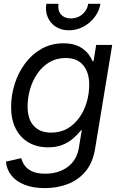

<svg xmlns="http://www.w3.org/2000/svg" viewBox="-20 -762 626 995"><path d="M212.4 212.9Q152.3 212.9 108.4 195.8Q64.5 178.7 39.6 147.7Q14.6 116.7 10.7 75.7L90.3 57.6Q95.7 79.6 109.6 97.9Q123.5 116.2 149.2 127.2Q174.8 138.2 214.4 138.2Q283.2 138.2 331.1 102.8Q378.9 67.4 389.2 1L403.8 -87.9L399.9 -86.9Q381.3 -63.5 357.4 -43.2Q333.5 -22.9 302.2 -10.7Q271 1.5 230 1.5Q171.4 1.5 128.2 -23.7Q85 -48.8 61.3 -95.7Q37.6 -142.6 37.6 -207Q37.6 -268.6 56.2 -327.1Q74.7 -385.7 110.1 -433.3Q145.5 -481 195.8 -509.3Q246.1 -537.6 309.1 -537.6Q341.8 -537.6 366.7 -530Q391.6 -522.5 409.7 -509Q427.7 -495.6 440.2 -479Q452.6 -462.4 460 -444.3L464.8 -445.3L478.5 -529.3H561.5L472.7 9.3Q460.4 83 422.1 127.7Q383.8 172.4 329.1 192.6Q274.4 212.9 212.4 212.9ZM245.1 -74.7Q293.5 -74.7 330.1 -96.2Q366.7 -117.7 391.8 -153.6Q417 -189.5 429.7 -233.4Q442.4 -277.3 442.4 -322.8Q442.4 -386.7 411.1 -424.1Q379.9 -461.4 319.8 -461.4Q272.9 -461.4 236.3 -439.7Q199.7 -418 174.3 -381.6Q148.9 -345.2 136 -300.5Q123 -255.9 123 -209.5Q123 -145 154.8 -109.9Q186.5 -74.7 245.1 -74.7ZM336.9 -605Q297.9 -605 269.3 -623.3Q240.7 -641.6 227.3 -672.9Q213.9 -704.1 220.2 -742.2H283.2Q277.8 -708.5 295.9 -687.5Q314 -666.5 347.7 -666.5Q370.1 -666.5 388.9 -676Q407.7 -685.5 420.7 -702.6Q433.6 -719.7 437 -742.2H500.5Q494.1 -704.1 470.2 -672.9Q446.3 -641.6 411.4 -623.3Q376.5 -605 336.9 -605Z"/></svg>

Font: Inter 24pt
Style: Italic
Weight: 400
Italic angle: -9.3988°
Designer: Rasmus Andersson
Foundry: rsms
Version: Version 4.001;git-66647c0bb